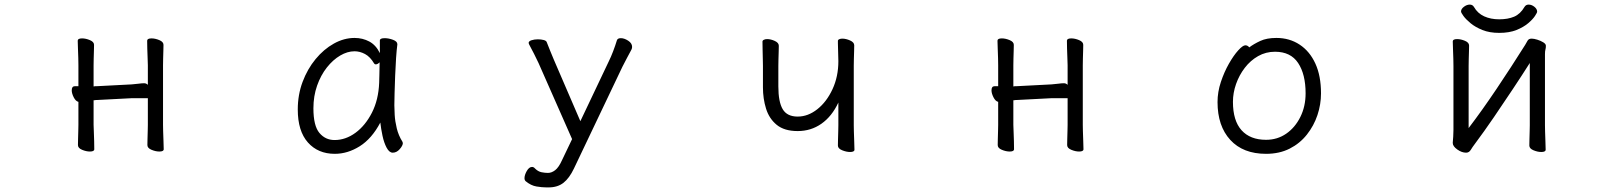

<svg xmlns="http://www.w3.org/2000/svg" viewBox="-20 -651 7040 835"><path d="M623 -224H554L400 -216Q399 -216 397 -216L390 -215Q389 -215 387 -215V-108Q387 -102 388 -81Q389 -60 389.5 -37Q390 -14 390 -2Q390 8 371 8Q355 8 337 0.5Q319 -7 319 -20Q319 -28 319.5 -46.5Q320 -65 320.5 -83Q321 -101 321 -108V-208Q309 -211 300.5 -228Q292 -245 292 -258Q292 -276 305 -276H321V-367Q321 -377 320.5 -398Q320 -419 319 -441Q318 -463 318 -474Q318 -484 337 -484Q353 -484 371 -476.5Q389 -469 389 -456Q389 -448 388.5 -431.5Q388 -415 387.5 -397Q387 -379 387 -367V-275Q390 -276 393.5 -276Q397 -276 399 -276L553 -284Q568 -285 582.5 -287Q597 -289 607 -289Q616 -289 623 -282V-367Q623 -377 622 -398Q621 -419 620.5 -441Q620 -463 620 -474Q620 -484 639 -484Q655 -484 673 -476.5Q691 -469 691 -456Q691 -448 690.5 -431.5Q690 -415 689.5 -397Q689 -379 689 -367V-108Q689 -102 689.5 -81Q690 -60 691 -37Q692 -14 692 -2Q692 8 673 8Q657 8 639 0.5Q621 -7 621 -20Q621 -28 621.5 -46.5Q622 -65 622.5 -83Q623 -101 623 -108Z M1708 -457Q1705 -435 1702.5 -398.5Q1700 -362 1698.5 -321.5Q1697 -281 1696 -246Q1695 -211 1695 -193Q1695 -179 1696.5 -151.5Q1698 -124 1705.5 -93Q1713 -62 1730 -35Q1732 -31 1732 -29Q1732 -18 1718.5 -2.5Q1705 13 1688 13Q1673 13 1661.5 -8.5Q1650 -30 1643.5 -60.5Q1637 -91 1634 -118Q1597 -48 1544.5 -15Q1492 18 1436 18Q1363 18 1319 -31.5Q1275 -81 1275 -175Q1275 -239 1296 -295Q1317 -351 1352.5 -394Q1388 -437 1432 -461.5Q1476 -486 1522 -486Q1557 -486 1586 -470.5Q1615 -455 1632 -420V-475Q1632 -485 1653 -485Q1670 -485 1689 -478Q1708 -471 1708 -459ZM1631 -380Q1622 -371 1614 -371Q1610 -371 1607 -375Q1590 -404 1567.5 -416Q1545 -428 1522 -428Q1491 -428 1459.5 -409.5Q1428 -391 1401.5 -357.5Q1375 -324 1359 -278.5Q1343 -233 1343 -180Q1343 -104 1369 -73Q1395 -42 1435 -42Q1483 -42 1526 -73.5Q1569 -105 1597.5 -161Q1626 -217 1629 -291Q1630 -305 1630 -330Q1630 -355 1631 -380Z M2356 164Q2337 164 2313 160Q2289 156 2266 137Q2261 132 2261 124Q2261 110 2271 92.5Q2281 75 2294 75Q2301 75 2307 82Q2320 95 2335 98Q2350 101 2363 101Q2379 101 2394.5 89Q2410 77 2424 46L2468 -46L2322 -377Q2315 -392 2302.5 -417Q2290 -442 2281 -458Q2279 -462 2279 -464Q2279 -472 2291.5 -476Q2304 -480 2319 -480Q2333 -480 2344.5 -477Q2356 -474 2358 -467Q2365 -449 2372.5 -430.5Q2380 -412 2388 -393L2504 -124L2627 -383Q2637 -403 2646.5 -428Q2656 -453 2663 -476Q2666 -485 2680 -485Q2695 -485 2712 -474Q2729 -463 2729 -447Q2729 -441 2726 -435Q2718 -420 2707 -399.5Q2696 -379 2687 -361L2476 82Q2456 124 2430.5 144Q2405 164 2366 164Z M3626 -205Q3598 -145 3552.5 -113Q3507 -81 3449 -81Q3391 -81 3358 -108Q3325 -135 3311.5 -178.5Q3298 -222 3298 -271V-364Q3298 -370 3297.5 -391Q3297 -412 3296.5 -435.5Q3296 -459 3296 -470Q3296 -475 3302 -478Q3308 -481 3316 -481Q3332 -481 3349.5 -473Q3367 -465 3367 -452Q3367 -444 3366.5 -427.5Q3366 -411 3365.5 -393.5Q3365 -376 3365 -364V-275Q3365 -208 3384 -176Q3403 -144 3449 -144Q3494 -144 3534.5 -176Q3575 -208 3600.5 -263Q3626 -318 3626 -385Q3626 -403 3625 -424.5Q3624 -446 3624 -463V-473Q3624 -478 3630 -480.5Q3636 -483 3643 -483Q3659 -483 3677 -475Q3695 -467 3695 -454Q3695 -446 3694.5 -429.5Q3694 -413 3693.5 -395Q3693 -377 3693 -365V-106Q3693 -100 3693.5 -79Q3694 -58 3695 -35Q3696 -12 3696 0Q3696 10 3677 10Q3661 10 3642.5 2.5Q3624 -5 3624 -18Q3624 -26 3624.5 -44.5Q3625 -63 3625.5 -81Q3626 -99 3626 -106Z M4623 -224H4554L4400 -216Q4399 -216 4397 -216L4390 -215Q4389 -215 4387 -215V-108Q4387 -102 4388 -81Q4389 -60 4389.5 -37Q4390 -14 4390 -2Q4390 8 4371 8Q4355 8 4337 0.5Q4319 -7 4319 -20Q4319 -28 4319.5 -46.5Q4320 -65 4320.5 -83Q4321 -101 4321 -108V-208Q4309 -211 4300.5 -228Q4292 -245 4292 -258Q4292 -276 4305 -276H4321V-367Q4321 -377 4320.5 -398Q4320 -419 4319 -441Q4318 -463 4318 -474Q4318 -484 4337 -484Q4353 -484 4371 -476.5Q4389 -469 4389 -456Q4389 -448 4388.5 -431.5Q4388 -415 4387.5 -397Q4387 -379 4387 -367V-275Q4390 -276 4393.5 -276Q4397 -276 4399 -276L4553 -284Q4568 -285 4582.5 -287Q4597 -289 4607 -289Q4616 -289 4623 -282V-367Q4623 -377 4622 -398Q4621 -419 4620.5 -441Q4620 -463 4620 -474Q4620 -484 4639 -484Q4655 -484 4673 -476.5Q4691 -469 4691 -456Q4691 -448 4690.5 -431.5Q4690 -415 4689.5 -397Q4689 -379 4689 -367V-108Q4689 -102 4689.5 -81Q4690 -60 4691 -37Q4692 -14 4692 -2Q4692 8 4673 8Q4657 8 4639 0.5Q4621 -7 4621 -20Q4621 -28 4621.5 -46.5Q4622 -65 4622.5 -83Q4623 -101 4623 -108Z M5413 -445Q5433 -460 5461 -473Q5489 -486 5531 -486Q5588 -486 5632 -457Q5676 -428 5700.5 -374.5Q5725 -321 5725 -245Q5725 -197 5709.5 -150.5Q5694 -104 5663.5 -65.5Q5633 -27 5588.5 -4.5Q5544 18 5486 18Q5386 18 5330.5 -42.5Q5275 -103 5275 -207Q5275 -251 5289.5 -294.5Q5304 -338 5324.5 -374Q5345 -410 5365 -432Q5385 -454 5396 -454Q5406 -454 5413 -445ZM5486 -43Q5535 -43 5573.5 -69.5Q5612 -96 5635 -142Q5658 -188 5658 -245Q5658 -328 5625.5 -377Q5593 -426 5525 -426Q5485 -426 5451.5 -407Q5418 -388 5393.5 -356Q5369 -324 5355.5 -285.5Q5342 -247 5342 -208Q5342 -126 5379.5 -84.5Q5417 -43 5486 -43Z M6665 -600Q6665 -596 6655.5 -581.5Q6646 -567 6626 -550Q6606 -533 6575 -520.5Q6544 -508 6500 -508Q6458 -508 6427 -520.5Q6396 -533 6375.5 -550Q6355 -567 6344.5 -581.5Q6334 -596 6334 -601Q6334 -612 6346.5 -621.5Q6359 -631 6372 -631Q6384 -631 6390 -621Q6406 -593 6434.5 -580Q6463 -567 6500 -567Q6538 -567 6565 -578.5Q6592 -590 6610 -621Q6616 -631 6628 -631Q6641 -631 6653 -621.5Q6665 -612 6665 -600ZM6633 -377Q6600 -325 6559.5 -264Q6519 -203 6477 -141.5Q6435 -80 6394 -25Q6384 -12 6376.5 0.5Q6369 13 6356 13Q6337 13 6317.5 -1Q6298 -15 6298 -29V-31Q6299 -40 6300 -57Q6301 -74 6301 -86V-364Q6301 -374 6300.5 -395Q6300 -416 6299 -438Q6298 -460 6298 -471Q6298 -481 6317 -481Q6333 -481 6351 -473.5Q6369 -466 6369 -453Q6369 -445 6368.5 -428.5Q6368 -412 6367.5 -394Q6367 -376 6367 -364V-94Q6425 -170 6488.5 -264.5Q6552 -359 6613 -456Q6618 -464 6623 -473.5Q6628 -483 6641 -483Q6651 -483 6665.5 -478.5Q6680 -474 6691.5 -467Q6703 -460 6703 -452Q6703 -442 6701 -435.5Q6699 -429 6699 -415V-106Q6699 -100 6699.5 -79Q6700 -58 6701 -35Q6702 -12 6702 0Q6702 10 6683 10Q6667 10 6649 2.5Q6631 -5 6631 -18Q6631 -26 6631.5 -44.5Q6632 -63 6632.5 -81Q6633 -99 6633 -106Z"/></svg>

Font: Klee One SemiBold
Style: Regular
Weight: 600
Designer: Fontworks Inc.
Foundry: Fontworks Inc.
Version: Version 1.00;January 12, 2022;FontCreator 13.0.0.2683 64-bit